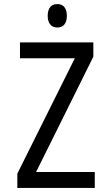

<svg xmlns="http://www.w3.org/2000/svg" viewBox="-20 -922 540 942"><path d="M65 -70 347 -636H78V-714H438V-644L157 -78H445V0H65ZM214 -844Q214 -872 226 -887Q238 -902 261 -902Q284 -902 296 -887Q308 -872 308 -844Q308 -817 296 -802Q284 -787 261 -787Q239 -787 226.5 -802Q214 -817 214 -844Z"/></svg>

Font: Noto Sans Mono UI Cond
Style: Regular
Weight: 400
Width: 3
Monospace: yes
Designer: Monotype Design team
Foundry: Monotype Imaging Inc.
Version: Version 1.000